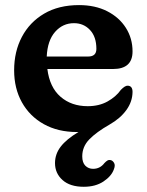

<svg xmlns="http://www.w3.org/2000/svg" viewBox="-20 -506 576 754"><path d="M427 159.5Q417.5 186 386.2 206.8Q355 227.5 309 227.5Q255 227.5 225.5 201Q196 174.5 196 134.5Q196 99 218.5 69.8Q241 40.5 288 12.5Q285 12.5 282.5 12.5Q207.5 12.5 152 -18.5Q96.5 -49.5 66 -104.2Q35.5 -159 35.5 -230Q35.5 -303.5 66 -361.2Q96.5 -419 153.5 -452.5Q210.5 -486 290.5 -486Q353.5 -486 400.8 -462Q448 -438 474.2 -396.8Q500.5 -355.5 500.5 -304Q500.5 -235 424 -235H166Q175 -163 217.8 -126Q260.5 -89 324.5 -89Q369 -89 402.2 -107.5Q435.5 -126 454.5 -153Q471.5 -170.5 482 -169.5Q500.5 -168.5 500.5 -145Q500 -106.5 476.2 -73.8Q452.5 -41 410.5 -17Q358 13 330.5 41.5Q303 70 303 108Q303 132.5 315.2 144.8Q327.5 157 345.5 157Q373 157 390 134.5Q396.5 127.5 402.2 124.2Q408 121 415.5 123Q423 125 428.2 134.2Q433.5 143.5 427 159.5ZM270.5 -415Q226.5 -415 196.5 -381Q166.5 -347 163.5 -284H326Q358.5 -284 358.5 -314Q358.5 -361.5 333.5 -388.2Q308.5 -415 270.5 -415Z"/></svg>

Font: Fraunces 9pt SuperSoft SemiBold
Style: Regular
Weight: 600
Version: Version 1.000;[0bf87f6ff]